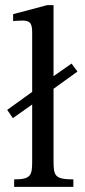

<svg xmlns="http://www.w3.org/2000/svg" viewBox="-20 -726 330 746"><path d="M30 -267 105 -320V-101C105 -45 101 -29 35 -29V0H265V-29C193 -29 188 -43 188 -101V-381L281 -448L258 -479L188 -430V-706H163L31 -671V-644C31 -644 46 -646 63 -646C88 -646 105 -644 105 -603V-369L8 -299Z"/></svg>

Font: STIX Two Math
Style: Regular
Weight: 400
Designer: Ross Mills, John Hudson & Paul Hanslow, Tiro Typeworks Ltd; with portions MicroPress Inc., with additions and correction
Foundry: Tiro Typeworks Ltd
Version: Version 2.02 b142